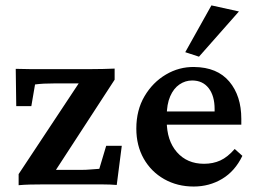

<svg xmlns="http://www.w3.org/2000/svg" viewBox="-20 -681 942 709"><path d="M163.1 -17.6 159.2 -53.7H281.2Q297.9 -53.7 314.5 -55.2Q331.1 -56.6 346.7 -57.6L372.1 -142.6H429.7L411.1 2Q386.7 0 359.9 0Q333 0 313.5 0H132.8Q112.3 0 90.8 0.5Q69.3 1 48.8 2.9V-38.1L293.9 -408.2L293 -373H181.6Q159.2 -373 141.6 -372.1Q124 -371.1 109.4 -369.1L95.7 -289.1H40L38.1 -426.8Q63.5 -425.8 89.8 -425.8Q116.2 -425.8 135.7 -425.8H318.4Q338.9 -425.8 360.4 -426.3Q381.8 -426.8 403.3 -427.7V-386.7Z M695.3 7.8Q634.8 7.8 586.4 -19.5Q538.1 -46.9 510.7 -95.2Q483.4 -143.6 483.4 -206.1Q483.4 -274.4 513.7 -325.7Q543.9 -377 592.8 -405.8Q641.6 -434.6 697.3 -433.6Q782.2 -432.6 826.7 -379.9Q871.1 -327.1 871.1 -242.2V-220.7H582V-269.5H786.1L772.5 -249V-278.3Q772.5 -327.1 750.5 -355.5Q728.5 -383.8 689.5 -383.8Q664.1 -383.8 642.6 -369.1Q621.1 -354.5 608.4 -325.2Q595.7 -295.9 595.7 -252V-234.4Q595.7 -162.1 633.3 -119.1Q670.9 -76.2 733.4 -76.2Q766.6 -76.2 793.5 -88.4Q820.3 -100.6 846.7 -130.9L875 -105.5Q847.7 -48.8 800.3 -20.5Q752.9 7.8 695.3 7.8ZM714.8 -471.7 664.1 -488.3 760.7 -661.1 862.3 -638.7Z"/></svg>

Font: Crimson Pro SemiBold
Style: Regular
Weight: 600
Designer: Jacques Le Bailly
Foundry: Baron von Fonthausen
Version: Version 1.003